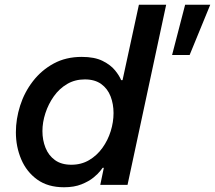

<svg xmlns="http://www.w3.org/2000/svg" viewBox="-20 -780 907 810"><path d="M250 10Q182 10 137 -22.5Q92 -55 69.5 -108Q47 -161 47 -222Q47 -278 65 -334.5Q83 -391 119 -437.5Q155 -484 206.5 -512Q258 -540 325 -540Q379 -540 413 -523Q447 -506 465.5 -483Q484 -460 491 -442H497L566 -760H681L518 0H403L418 -72H413Q413 -72 403.5 -59.5Q394 -47 374.5 -31Q355 -15 324 -2.5Q293 10 250 10ZM706 -548 761 -760H867L780 -548ZM281 -85Q323 -85 356 -104.5Q389 -124 412 -156Q435 -188 447 -226.5Q459 -265 459 -303Q459 -341 446.5 -373.5Q434 -406 407 -425.5Q380 -445 338 -445Q296 -445 263 -425.5Q230 -406 207 -373.5Q184 -341 171.5 -302.5Q159 -264 159 -227Q159 -189 172 -156.5Q185 -124 212 -104.5Q239 -85 281 -85Z"/></svg>

Font: Be Vietnam Pro Medium
Style: Italic
Weight: 500
Italic angle: -12°
Designer: Lam Bao, Tony Le, Vietanh Nguyen
Foundry: Yellow Type Foundry
Version: Version 1.002; ttfautohint (v1.8.3)